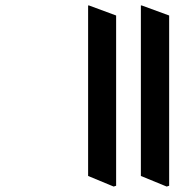

<svg xmlns="http://www.w3.org/2000/svg" viewBox="-20 -647 715 706"><path d="M593 39 498 0V-627H501L602 -590V36ZM398 39 304 0V-627H307L407 -590V36Z"/></svg>

Font: Noto Serif Bengali ExtraBold
Style: Regular
Weight: 800
Designer: Juan Bruce, Universal Thirst, Indian Type Foundry and the Monotype Design Team.
Foundry: Monotype Imaging Inc.
Version: Version 2.003